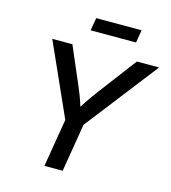

<svg xmlns="http://www.w3.org/2000/svg" viewBox="-130 -1016 1000 1120"><g transform="rotate(15 370.0 -455.5)"><path d="M242.7 0 291 -290 95.2 -727.5H216.8L315.9 -496.1Q331.5 -460 343.8 -425.3Q356 -390.6 367.2 -345.2H331.5Q357.4 -391.1 381.1 -426Q404.8 -460.9 431.2 -496.1L606 -727.5H740.2L400.9 -290L353 0ZM585.4 -910.6 572.8 -833.5H298.3L311.5 -910.6Z"/></g></svg>

Font: Inter 20pt Medium
Style: Italic
Weight: 500
Italic angle: -9.3988°
Version: Version 4.001;git-66647c0bb